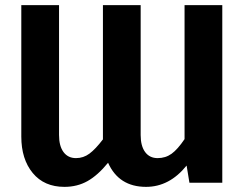

<svg xmlns="http://www.w3.org/2000/svg" viewBox="-20 -712 959 748"><path d="M699 -692H846V0H718L707 -67Q640 16 549 16Q443 16 401 -78Q361 -29 321 -6.5Q281 16 231 16Q152 16 107.5 -38Q63 -92 63 -180V-692H210V-186Q210 -143 227.5 -119.5Q245 -96 276 -96Q305 -96 328.5 -113.5Q352 -131 381 -169V-180V-692H528V-186Q528 -143 545.5 -119.5Q563 -96 594 -96Q625 -96 648.5 -113Q672 -130 699 -170Z"/></svg>

Font: Fira Sans SemiBold
Style: Regular
Weight: 600
Designer: bBox Type GmbH & Carrois Corporate GbR & Edenspiekermann AG
Foundry: bBox Type GmbH & Carrois Corporate GbR & Edenspiekermann AG
Version: Version 4.301;PS 004.301;hotconv 1.0.88;makeotf.lib2.5.64775